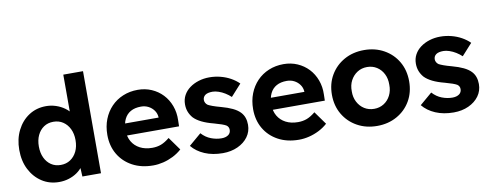

<svg xmlns="http://www.w3.org/2000/svg" viewBox="-63 -1050 3498 1371"><g transform="rotate(-10 1686.5 -365.0)"><path d="M32 -265Q32 -344 63.5 -406.5Q95 -469 149.5 -504.5Q204 -540 274 -540Q311 -540 345.5 -528.5Q380 -517 407.5 -497Q435 -477 452 -452.5Q469 -428 471 -402L435 -395V-740H578V0H443L437 -122L465 -119Q463 -94 447 -71Q431 -48 404.5 -29.5Q378 -11 344.5 -0.5Q311 10 274 10Q204 10 149.5 -25.5Q95 -61 63.5 -122.5Q32 -184 32 -265ZM440 -265Q440 -311 423 -346Q406 -381 376 -401Q346 -421 306 -421Q266 -421 236.5 -401Q207 -381 190.5 -346Q174 -311 174 -265Q174 -218 190.5 -183Q207 -148 236.5 -128Q266 -108 306 -108Q346 -108 376 -128Q406 -148 423 -183Q440 -218 440 -265Z M670 -261Q670 -323 690 -374Q710 -425 746 -462.5Q782 -500 831.5 -520.5Q881 -541 939 -541Q993 -541 1039 -521Q1085 -501 1118.5 -465.5Q1152 -430 1170 -381.5Q1188 -333 1186 -277L1185 -233H760L737 -320H1068L1052 -302V-324Q1050 -351 1034.5 -372.5Q1019 -394 995 -406.5Q971 -419 941 -419Q897 -419 866.5 -402Q836 -385 820 -352Q804 -319 804 -272Q804 -224 824.5 -189Q845 -154 882.5 -134.5Q920 -115 971 -115Q1006 -115 1035 -126Q1064 -137 1097 -164L1165 -69Q1136 -43 1101 -25.5Q1066 -8 1029 1Q992 10 956 10Q870 10 805.5 -25Q741 -60 705.5 -121Q670 -182 670 -261Z M1237 -82 1326 -158Q1356 -125 1394 -110.5Q1432 -96 1470 -96Q1485 -96 1497.5 -99.5Q1510 -103 1519 -109.5Q1528 -116 1532.5 -125.5Q1537 -135 1537 -146Q1537 -168 1519 -180Q1509 -186 1488 -193.5Q1467 -201 1434 -210Q1383 -223 1347.5 -240.5Q1312 -258 1291 -280Q1273 -301 1263.5 -325.5Q1254 -350 1254 -380Q1254 -416 1270 -445.5Q1286 -475 1314.5 -496Q1343 -517 1380 -528.5Q1417 -540 1458 -540Q1499 -540 1538 -530Q1577 -520 1610.5 -501.5Q1644 -483 1669 -458L1593 -374Q1575 -391 1552.5 -405Q1530 -419 1506 -427Q1482 -435 1463 -435Q1446 -435 1432.5 -432Q1419 -429 1410 -422.5Q1401 -416 1396.5 -407Q1392 -398 1392 -387Q1392 -376 1397.5 -366Q1403 -356 1413 -349Q1424 -343 1445.5 -335Q1467 -327 1504 -317Q1552 -304 1585.5 -288Q1619 -272 1639 -251Q1656 -233 1664 -210Q1672 -187 1672 -159Q1672 -110 1644.5 -72Q1617 -34 1569 -12Q1521 10 1461 10Q1387 10 1329.5 -14.5Q1272 -39 1237 -82Z M1727 -261Q1727 -323 1747 -374Q1767 -425 1803 -462.5Q1839 -500 1888.5 -520.5Q1938 -541 1996 -541Q2050 -541 2096 -521Q2142 -501 2175.5 -465.5Q2209 -430 2227 -381.5Q2245 -333 2243 -277L2242 -233H1817L1794 -320H2125L2109 -302V-324Q2107 -351 2091.5 -372.5Q2076 -394 2052 -406.5Q2028 -419 1998 -419Q1954 -419 1923.5 -402Q1893 -385 1877 -352Q1861 -319 1861 -272Q1861 -224 1881.5 -189Q1902 -154 1939.5 -134.5Q1977 -115 2028 -115Q2063 -115 2092 -126Q2121 -137 2154 -164L2222 -69Q2193 -43 2158 -25.5Q2123 -8 2086 1Q2049 10 2013 10Q1927 10 1862.5 -25Q1798 -60 1762.5 -121Q1727 -182 1727 -261Z M2299 -265Q2299 -345 2335.5 -407Q2372 -469 2435.5 -504.5Q2499 -540 2580 -540Q2660 -540 2723.5 -504.5Q2787 -469 2823 -407Q2859 -345 2859 -265Q2859 -185 2823 -123Q2787 -61 2723.5 -25.5Q2660 10 2580 10Q2499 10 2435.5 -25.5Q2372 -61 2335.5 -123Q2299 -185 2299 -265ZM2715 -265Q2716 -309 2698.5 -343.5Q2681 -378 2650 -397.5Q2619 -417 2580 -417Q2540 -417 2509 -397Q2478 -377 2460 -343Q2442 -309 2443 -265Q2442 -222 2460 -187.5Q2478 -153 2509 -133.5Q2540 -114 2580 -114Q2619 -114 2650 -133.5Q2681 -153 2698.5 -187.5Q2716 -222 2715 -265Z M2911 -82 3000 -158Q3030 -125 3068 -110.5Q3106 -96 3144 -96Q3159 -96 3171.5 -99.5Q3184 -103 3193 -109.5Q3202 -116 3206.5 -125.5Q3211 -135 3211 -146Q3211 -168 3193 -180Q3183 -186 3162 -193.5Q3141 -201 3108 -210Q3057 -223 3021.5 -240.5Q2986 -258 2965 -280Q2947 -301 2937.5 -325.5Q2928 -350 2928 -380Q2928 -416 2944 -445.5Q2960 -475 2988.5 -496Q3017 -517 3054 -528.5Q3091 -540 3132 -540Q3173 -540 3212 -530Q3251 -520 3284.5 -501.5Q3318 -483 3343 -458L3267 -374Q3249 -391 3226.5 -405Q3204 -419 3180 -427Q3156 -435 3137 -435Q3120 -435 3106.5 -432Q3093 -429 3084 -422.5Q3075 -416 3070.5 -407Q3066 -398 3066 -387Q3066 -376 3071.5 -366Q3077 -356 3087 -349Q3098 -343 3119.5 -335Q3141 -327 3178 -317Q3226 -304 3259.5 -288Q3293 -272 3313 -251Q3330 -233 3338 -210Q3346 -187 3346 -159Q3346 -110 3318.5 -72Q3291 -34 3243 -12Q3195 10 3135 10Q3061 10 3003.5 -14.5Q2946 -39 2911 -82Z"/></g></svg>

Font: Our Lexend SemiBold
Style: Regular
Weight: 600
Designer: Bonnie Shaver-Troup, Thomas Jockin
Foundry: Lexend
Version: Version 1.007